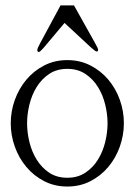

<svg xmlns="http://www.w3.org/2000/svg" viewBox="-20 -680 494 706"><path d="M202.6 -660.2H252L328.6 -523.4Q340.8 -502 340.8 -497.1Q340.8 -490.7 335.4 -490.7Q330.6 -490.7 312.5 -507.3L217.3 -595.7L141.1 -504.9Q127 -488.8 122.6 -488.8Q117.2 -488.8 117.2 -496.1Q117.2 -502.4 126.5 -519ZM375.5 -226.6Q375.5 -259.8 366.9 -295.2Q358.4 -330.6 340.3 -359.9Q322.3 -389.2 294.2 -408Q266.1 -426.8 227.5 -426.8Q188.5 -426.8 160.6 -408Q132.8 -389.2 114.7 -359.9Q96.7 -330.6 88.1 -295.2Q79.6 -259.8 79.6 -226.6Q79.6 -193.4 88.1 -158Q96.7 -122.6 114.7 -93.3Q132.8 -64 160.6 -45.2Q188.5 -26.4 227.5 -26.4Q266.1 -26.4 294.2 -45.2Q322.3 -64 340.3 -93.3Q358.4 -122.6 366.9 -158Q375.5 -193.4 375.5 -226.6ZM435.5 -227.1Q435.5 -183.1 420.7 -141.1Q405.8 -99.1 378.4 -66.4Q351.1 -33.7 312.7 -13.9Q274.4 5.9 227.5 5.9Q180.7 5.9 142.3 -13.9Q104 -33.7 76.7 -66.4Q49.3 -99.1 34.4 -140.9Q19.5 -182.6 19.5 -226.6Q19.5 -270.5 34.4 -312.3Q49.3 -354 76.7 -386.7Q104 -419.4 142.3 -439.2Q180.7 -459 227.5 -459Q274.4 -459 312.7 -439.2Q351.1 -419.4 378.4 -387Q405.8 -354.5 420.7 -312.7Q435.5 -271 435.5 -227.1Z"/></svg>

Font: Atsinvsda
Style: Regular
Weight: 400
Designer: Al Webster
Foundry: Al Webster and Michael Everson
Version: Version 2.000